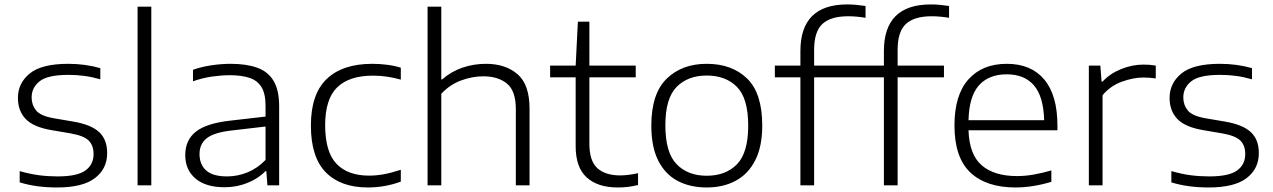

<svg xmlns="http://www.w3.org/2000/svg" viewBox="-20 -838 5756 868"><path d="M238 9.5Q191.5 9.5 150 4Q108.5 -1.5 69 -13.5V-64.5Q116 -51 156.5 -45.8Q197 -40.5 240 -40.5Q329 -40.5 366 -67.2Q403 -94 403 -141.5Q403 -180.5 381 -202.5Q359 -224.5 299 -235L211 -250Q130 -264 95.5 -300.8Q61 -337.5 61 -395.5Q61 -462 114.5 -505.8Q168 -549.5 288.5 -549.5Q365 -549.5 433.5 -530V-479.5Q394.5 -490.5 360.2 -495Q326 -499.5 289 -499.5Q195 -499.5 159 -470.5Q123 -441.5 123 -397.5Q123 -364 143 -339Q163 -314 222.5 -303.5L310.5 -288.5Q391 -275 427.8 -241.2Q464.5 -207.5 464.5 -146Q464.5 -75 409.2 -32.8Q354 9.5 238 9.5Z M602 0V-808H664V0Z M995.5 8.5Q910 8.5 863.8 -30.8Q817.5 -70 817.5 -137Q817.5 -205 865.8 -243Q914 -281 1024 -293L1180.5 -311V-359.5Q1180.5 -414.5 1162 -444.5Q1143.5 -474.5 1107.2 -486.2Q1071 -498 1018 -498Q983 -498 939.5 -492Q896 -486 852.5 -470.5V-522.5Q890 -536 935.5 -542.8Q981 -549.5 1023 -549.5Q1093.5 -549.5 1142.5 -532Q1191.5 -514.5 1216.8 -472.5Q1242 -430.5 1242 -357.5V0H1189L1184 -64H1179.5Q1149 -31.5 1099.8 -11.5Q1050.5 8.5 995.5 8.5ZM882 -141.5Q882 -94.5 912 -67.5Q942 -40.5 1006.5 -40.5Q1054.5 -40.5 1099.5 -59Q1144.5 -77.5 1180.5 -115V-266L1026.5 -248Q947.5 -239 914.8 -213.2Q882 -187.5 882 -141.5Z M1643 9.5Q1520 9.5 1452.8 -59Q1385.5 -127.5 1385.5 -270.5Q1385.5 -412.5 1457 -481Q1528.5 -549.5 1663.5 -549.5Q1696.5 -549.5 1730 -545.2Q1763.5 -541 1792 -532V-478Q1761.5 -486.5 1731.2 -491.2Q1701 -496 1666.5 -496Q1558.5 -496 1504.2 -443Q1450 -390 1450 -272Q1450 -151.5 1501 -97.8Q1552 -44 1649 -44Q1680 -44 1714.8 -50.2Q1749.5 -56.5 1792 -70.5V-17Q1720.5 9.5 1643 9.5Z M1913 0V-808H1975V-479H1979Q2018.5 -514 2069.5 -531.8Q2120.5 -549.5 2177 -549.5Q2265 -549.5 2319.5 -502.8Q2374 -456 2374 -347V0H2312V-344Q2312 -427.5 2271.8 -460.2Q2231.5 -493 2165 -493Q2115 -493 2064.2 -474.2Q2013.5 -455.5 1975 -414V0Z M2772.5 9.5Q2682.5 9.5 2632.5 -35.8Q2582.5 -81 2582.5 -177V-488.5H2467V-541.5H2582.5L2592.5 -740H2644.5V-541.5H2854V-488.5H2644.5V-188Q2644.5 -110.5 2680.5 -77.8Q2716.5 -45 2784 -45Q2818 -45 2864.5 -55V-1.5Q2839 4.5 2817.8 7Q2796.5 9.5 2772.5 9.5Z M3175 9.5Q3100 9.5 3043.8 -20Q2987.5 -49.5 2956 -111.5Q2924.5 -173.5 2924.5 -270.5Q2924.5 -414 2993.5 -481.8Q3062.5 -549.5 3175 -549.5Q3289 -549.5 3357.5 -483Q3426 -416.5 3426 -270.5Q3426 -175.5 3394.2 -113.2Q3362.5 -51 3306 -20.8Q3249.5 9.5 3175 9.5ZM3175 -43.5Q3261 -43.5 3311.8 -95.5Q3362.5 -147.5 3362.5 -270Q3362.5 -393.5 3311.8 -445Q3261 -496.5 3175 -496.5Q3089.5 -496.5 3038.8 -445Q2988 -393.5 2988 -271.5Q2988 -148 3038.8 -95.8Q3089.5 -43.5 3175 -43.5Z M3598.5 0V-488.5H3483V-541.5H3598.5V-607.5Q3598.5 -818 3810.5 -818Q3831.5 -818 3852.2 -816Q3873 -814 3893 -811V-757.5Q3851.5 -764.5 3814.5 -764.5Q3736 -764.5 3698.2 -730Q3660.5 -695.5 3660.5 -612V-541.5H3870V-488.5H3660.5V0Z M3976 0V-488.5H3860.5V-541.5H3976V-607.5Q3976 -818 4188 -818Q4209 -818 4229.8 -816Q4250.5 -814 4270.5 -811V-757.5Q4229 -764.5 4192 -764.5Q4113.5 -764.5 4075.8 -730Q4038 -695.5 4038 -612V-541.5H4247.5V-488.5H4038V0Z M4571 9.5Q4438.5 9.5 4366.8 -58.2Q4295 -126 4295 -270.5Q4295 -408.5 4358 -479Q4421 -549.5 4531.5 -549.5Q4641.5 -549.5 4701 -478.5Q4760.5 -407.5 4760.5 -269.5V-249H4358.5Q4362 -139.5 4418 -90.8Q4474 -42 4578 -42Q4614.5 -42 4653 -48.8Q4691.5 -55.5 4733 -67.5V-16Q4648.5 9.5 4571 9.5ZM4531 -502Q4450 -502 4405.5 -452Q4361 -402 4358.5 -294.5H4700.5Q4697.5 -401.5 4654.5 -451.8Q4611.5 -502 4531 -502Z M4902.5 0V-541.5H4954.5L4960 -469H4964.5Q4997.5 -505 5047.8 -525.5Q5098 -546 5149 -546Q5164.5 -546 5177.2 -545Q5190 -544 5205 -541.5V-483.5Q5191 -485.5 5176.8 -486.5Q5162.5 -487.5 5147 -487.5Q5104 -487.5 5052 -468.8Q5000 -450 4964.5 -407.5V0Z M5444.5 9.5Q5398 9.5 5356.5 4Q5315 -1.5 5275.5 -13.5V-64.5Q5322.5 -51 5363 -45.8Q5403.5 -40.5 5446.5 -40.5Q5535.5 -40.5 5572.5 -67.2Q5609.5 -94 5609.5 -141.5Q5609.5 -180.5 5587.5 -202.5Q5565.5 -224.5 5505.5 -235L5417.5 -250Q5336.5 -264 5302 -300.8Q5267.5 -337.5 5267.5 -395.5Q5267.5 -462 5321 -505.8Q5374.5 -549.5 5495 -549.5Q5571.5 -549.5 5640 -530V-479.5Q5601 -490.5 5566.8 -495Q5532.5 -499.5 5495.5 -499.5Q5401.5 -499.5 5365.5 -470.5Q5329.5 -441.5 5329.5 -397.5Q5329.5 -364 5349.5 -339Q5369.5 -314 5429 -303.5L5517 -288.5Q5597.5 -275 5634.2 -241.2Q5671 -207.5 5671 -146Q5671 -75 5615.8 -32.8Q5560.5 9.5 5444.5 9.5Z"/></svg>

Font: Encode Sans Expanded Expanded Light
Style: Regular
Weight: 300
Width: 7
Designer: Multiple Designers
Foundry: Impallari Type
Version: Version 3.000; ttfautohint (v1.8.3) -l 8 -r 50 -G 200 -x 14 